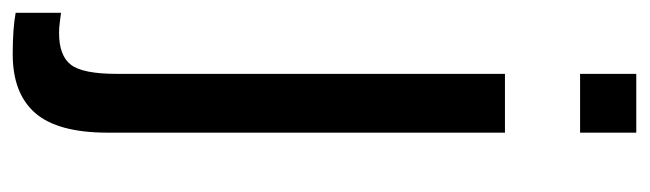

<svg xmlns="http://www.w3.org/2000/svg" viewBox="-386 -402 972 287"><g transform="rotate(90 99.5 -259.0)"><path d="M154.8 -724.6V-640.6H66.9V-724.6ZM37.6 207.5Q-0.5 207.5 -24.4 203.1V135.3Q-16.6 136.2 -9.3 137.2Q-2 138.2 5.9 138.2Q39.6 138.2 53.2 120.6Q66.9 103 66.9 52.2V-528.3H154.8V65.4Q154.8 140.1 125.5 173.8Q96.2 207.5 37.6 207.5Z"/></g></svg>

Font: Arimo Nerd Font
Style: Regular
Weight: 400
Designer: Steve Matteson
Foundry: Monotype Imaging Inc.
Version: Version 1.33;Nerd Fonts 3.2.1